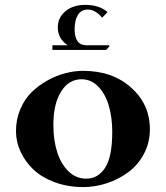

<svg xmlns="http://www.w3.org/2000/svg" viewBox="-20 -760 673 780"><path d="M192.9 -576.2H254.9Q214.8 -603 214.8 -648.9Q214.8 -688 245.6 -714.1Q276.4 -740.2 326.2 -740.2Q382.8 -740.2 417 -710.9L395 -688Q367.2 -721.2 336.9 -721.2Q310.1 -721.2 296.6 -699.5Q283.2 -677.7 283.2 -642.1Q283.2 -576.2 330.1 -576.2H423.8L424.8 -571.8L411.1 -557.1H192.9ZM317.9 -472.2Q436.5 -472.2 512.7 -404.3Q588.9 -336.4 588.9 -234.9Q588.9 -180.2 564.5 -134.5Q540 -88.9 500.7 -60.1Q461.4 -31.2 413.8 -15.6Q366.2 0 317.9 0Q255.9 0 203.4 -19.3Q150.9 -38.6 116.9 -70.3Q83 -102.1 64 -142.8Q44.9 -183.6 44.9 -227.1Q44.9 -274.9 62.5 -316.4Q80.1 -357.9 108.6 -385.7Q137.2 -413.6 173.6 -433.6Q210 -453.6 246.6 -462.9Q283.2 -472.2 317.9 -472.2ZM311 -438Q259.3 -438 228 -387.9Q196.8 -337.9 196.8 -252Q196.8 -190.4 212.6 -141.4Q228.5 -92.3 259 -63.2Q289.6 -34.2 330.1 -34.2Q378.4 -34.2 407.2 -78.6Q436 -123 436 -224.1Q436 -281.7 422.4 -329.3Q408.7 -377 379.9 -407.5Q351.1 -438 311 -438Z"/></svg>

Font: Laureen pro
Style: Bold
Weight: 700
Designer: Ahmed zaza
Foundry: zazatype
Version: Version 1.000